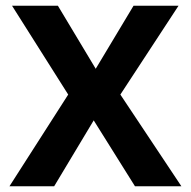

<svg xmlns="http://www.w3.org/2000/svg" viewBox="-20 -650 666 670"><path d="M182 -630 314 -410 446 -630H603L400 -320L613 0H451L307 -230L169 0H13L218 -320L22 -630Z"/></svg>

Font: Mukta Mahee
Style: Bold
Weight: 700
Designer: Shuchita Grover, Noopur Datye, Girish Dalvi, Yashodeep Gholap
Foundry: Ek Type
Version: Version 2.538;PS 1.000;hotconv 16.6.51;makeotf.lib2.5.65220;